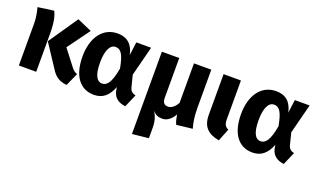

<svg xmlns="http://www.w3.org/2000/svg" viewBox="-84 -1066 2937 1778"><g transform="rotate(20 1384.5 -177.0)"><path d="M588 -528 444 -591 247 -303 392 -83C435 -12 482 12 549 18L606 -109C582 -118 566 -129 549 -152L428 -309ZM206 -589 49 -567C60 -529 72 -474 72 -413V0H243V-373C243 -492 227 -548 206 -589Z M833 -592C683 -592 597 -462 597 -282C597 -85 683 18 816 18C904 18 957 -31 993 -122L1000 -83C1015 -21 1060 10 1127 18L1182 -109C1150 -116 1130 -131 1121 -167L1092 -281L1167 -573H1021L1004 -443C983 -540 928 -592 833 -592ZM856 -468C909 -468 937 -427 962 -294C936 -144 898 -106 851 -106C805 -106 769 -153 769 -282C769 -409 805 -468 856 -468Z M1786 0C1772 -45 1760 -110 1760 -197V-573H1589V-184C1562 -134 1529 -114 1498 -114C1466 -114 1444 -131 1444 -180V-573H1273V238L1434 221V122C1434 46 1417 9 1392 -37C1418 -1 1448 9 1488 9C1535 9 1575 -24 1604 -75C1611 -36 1615 -12 1629 18Z M2052 -573H1881V-172C1881 -54 1941 -1 2049 18L2098 -105C2064 -121 2052 -141 2052 -193Z M2395 -592C2245 -592 2159 -462 2159 -282C2159 -85 2245 18 2378 18C2466 18 2519 -31 2555 -122L2562 -83C2577 -21 2622 10 2689 18L2744 -109C2712 -116 2692 -131 2683 -167L2654 -281L2729 -573H2583L2566 -443C2545 -540 2490 -592 2395 -592ZM2418 -468C2471 -468 2499 -427 2524 -294C2498 -144 2460 -106 2413 -106C2367 -106 2331 -153 2331 -282C2331 -409 2367 -468 2418 -468Z"/></g></svg>

Font: Glow Sans SC Normal ExtraBold
Style: Regular
Weight: 800
Designer: Ryoko NISHIZUKA (kana, bopomofo & ideographs); Paul D. Hunt (Latin, Greek & Cyrillic); Sandoll Communications, Soo-young
Version: Version 0.93